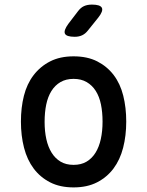

<svg xmlns="http://www.w3.org/2000/svg" viewBox="-20 -805 640 835"><path d="M300 10Q241 10 198 -12Q155 -34 126.5 -72Q98 -110 84.5 -162.5Q71 -215 71 -276Q71 -337 84 -388.5Q97 -440 126 -478Q155 -516 198 -538Q241 -560 300 -560Q360 -560 403 -538Q446 -516 474.5 -478.5Q503 -441 516 -389Q529 -337 529 -276Q529 -215 515.5 -162.5Q502 -110 473.5 -72Q445 -34 402 -12Q359 10 300 10ZM300 -88Q333 -88 356.5 -102Q380 -116 395.5 -141Q411 -166 418.5 -200.5Q426 -235 426 -276Q426 -317 419 -351Q412 -385 396.5 -409.5Q381 -434 357 -448Q333 -462 300 -462Q267 -462 243 -448Q219 -434 203.5 -409Q188 -384 181 -350Q174 -316 174 -275Q174 -234 181.5 -200Q189 -166 204.5 -141Q220 -116 243.5 -102Q267 -88 300 -88ZM305 -645Q269 -645 262.5 -658.5Q256 -672 277 -701L319 -756Q331 -772 345.5 -778.5Q360 -785 380 -785Q416 -785 423 -771Q430 -757 407 -728L362 -672Q351 -658 337 -651.5Q323 -645 305 -645Z"/></svg>

Font: Maple Mono NL Medium
Style: Regular
Weight: 500
Monospace: yes
Designer: subframe7536
Version: Version 7.000